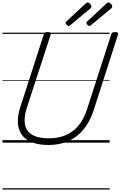

<svg xmlns="http://www.w3.org/2000/svg" viewBox="-20 -1153 975 1552"><path d="M373 19Q291 19 236.5 -3.5Q182 -26 154.5 -66.5Q127 -107 124.5 -162.5Q122 -218 143 -284L334 -875Q337 -885 344 -889.5Q351 -894 367 -894Q381 -894 387.5 -889.5Q394 -885 390 -874L196 -279Q172 -204 181.5 -149Q191 -94 238.5 -64.5Q286 -35 375 -35Q454 -35 514 -61.5Q574 -88 616.5 -140.5Q659 -193 684 -271L879 -875Q882 -885 888.5 -889.5Q895 -894 911 -894Q940 -894 934 -874L739 -268Q709 -173 657.5 -109.5Q606 -46 535 -13.5Q464 19 373 19ZM534 -943Q528 -943 519 -952Q510 -961 510 -967Q510 -970 511 -972.5Q512 -975 516 -979L672 -1124Q677 -1128 679.5 -1130.5Q682 -1133 686 -1133Q693 -1133 700.5 -1128Q708 -1123 713.5 -1115.5Q719 -1108 719 -1101Q719 -1097 717.5 -1093.5Q716 -1090 712 -1086L549 -950Q544 -947 541 -945Q538 -943 534 -943ZM703 -943Q696 -943 687 -952Q678 -961 678 -967Q678 -970 679 -972.5Q680 -975 684 -979L840 -1124Q844 -1128 847.5 -1130.5Q851 -1133 855 -1133Q862 -1133 869.5 -1128Q877 -1123 882 -1115.5Q887 -1108 887 -1101Q887 -1097 886 -1093.5Q885 -1090 880 -1086L716 -950Q712 -947 709 -945Q706 -943 703 -943ZM0 369H866V379H0ZM0 -20H866V0H0ZM0 -505H866V-500H0ZM0 -889H866V-879H0Z"/></svg>

Font: Playwrite HR Guides
Style: Regular
Weight: 400
Designer: Veronika Burian, José Scaglione
Foundry: TypeTogether
Version: Version 1.003